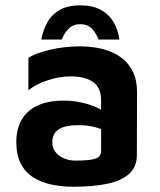

<svg xmlns="http://www.w3.org/2000/svg" viewBox="-20 -695 609 730"><path d="M259.8 15Q215.4 15 176.2 6.8Q137 -1.4 106.7 -20.5Q76.4 -39.6 59.2 -72.4Q42 -105.2 42 -155Q42 -204.4 62.2 -239.5Q82.4 -274.6 122.4 -293.5Q162.4 -312.4 223 -312.4Q257.6 -312.4 289.3 -305.4Q321 -298.4 346.3 -287Q371.6 -275.6 387 -261.8L394.4 -190.4Q373.8 -202.8 343.5 -211Q313.2 -219.2 278.6 -219.2Q227.6 -219.2 203.2 -203.3Q178.8 -187.4 178.8 -154Q178.8 -131.6 191.5 -116.1Q204.2 -100.6 224.3 -92.5Q244.4 -84.4 266.6 -84.4Q319.6 -84.4 342 -91.5Q364.4 -98.6 364.4 -121.8V-313.6Q364.4 -361.4 334 -383Q303.6 -404.6 249 -404.6Q205.4 -404.6 160.4 -389.5Q115.4 -374.4 88 -351.8V-475.4Q113.6 -492 168.3 -505.4Q223 -518.8 288.2 -518.8Q312.8 -518.8 341.7 -514.4Q370.6 -510 398.6 -499.3Q426.6 -488.6 449.9 -468.8Q473.2 -449 487.1 -418.7Q501 -388.4 501 -344.4L500.4 -105.4Q500.4 -60.8 471 -34.2Q441.6 -7.6 387.8 3.7Q334 15 259.8 15ZM285 -674.8Q239.2 -674.8 208.8 -658.2Q178.4 -641.6 161.2 -611.9Q144 -582.2 136.8 -544.6H215.2Q222.6 -566.2 239.7 -584.6Q256.8 -603 285 -603Q314.4 -603 330.7 -584.6Q347 -566.2 354.8 -544.6H433.8Q429.2 -582.2 411.2 -611.9Q393.2 -641.6 362.2 -658.2Q331.2 -674.8 285 -674.8Z"/></svg>

Font: Maven Pro VF Beta
Style: Regular
Weight: 400
Designer: Joe Prince
Foundry: Joe Prince
Version: Version 2.002